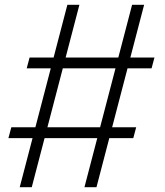

<svg xmlns="http://www.w3.org/2000/svg" viewBox="-20 -748 687 798"><path d="M529 -728H579L381 30H331ZM27 -219H546L534 -174H15ZM260 -728H310L112 30H62ZM103 -509H622L610 -464H91Z"/></svg>

Font: RL Madena Variable
Style: Regular
Weight: 400
Designer: I Kadek Wantara Putra
Foundry: Roughlines ID
Version: Version 1.000;Glyphs 3.1.2 (3151)